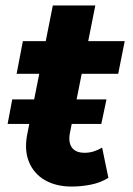

<svg xmlns="http://www.w3.org/2000/svg" viewBox="-20 -677 488 705"><path d="M243 8Q186 8 145 -15.5Q104 -39 86 -83.5Q68 -128 81 -189L174 -657H330L237 -190Q230 -156 243.5 -136Q257 -116 291 -116Q308 -116 324 -121Q340 -126 355 -135L378 -24Q349 -6 313.5 1Q278 8 243 8ZM41 -406 64 -526H438L414 -406ZM8 -222 25 -312H371L352 -222Z"/></svg>

Font: Montserrat Thin
Style: Bold Italic
Weight: 700
Italic angle: -11.3°
Version: Version 9.000